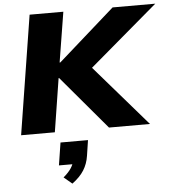

<svg xmlns="http://www.w3.org/2000/svg" viewBox="-64 -764 1027 1134"><g transform="rotate(-5 449.5 -197.0)"><path d="M42 0 154 -705H354L306 -408H310L646 -705H899L457 -329V-403L806 0H563L295 -317H292L242 0ZM319 311 270 270Q301 244 316.5 220Q332 196 335 174L365 197H249L270 63H433L419 155Q412 202 388.5 239.5Q365 277 319 311Z"/></g></svg>

Font: Nunito Sans 10pt SemiExpanded Black
Style: Italic
Weight: 900
Width: 6
Italic angle: -9°
Designer: Vernon Adams
Foundry: Vernon Adams
Version: Version 3.101;gftools[0.9.27]